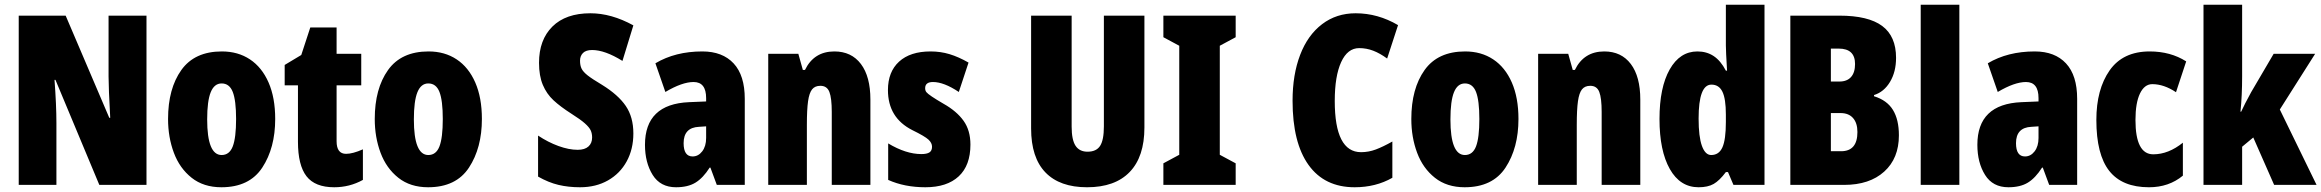

<svg xmlns="http://www.w3.org/2000/svg" viewBox="-20 -780 9793 810"><path d="M399 0 214 -443H210Q218 -336 218 -261V0H59V-714H257L441 -283H445Q438 -411 438 -457V-714H598V0Z M914 10Q839 10 788.5 -30Q738 -70 713.5 -135.5Q689 -201 689 -278Q689 -406 745 -484.5Q801 -563 916 -563Q984 -563 1034.5 -529.5Q1085 -496 1113 -432Q1141 -368 1141 -278Q1141 -156 1086.5 -73Q1032 10 914 10ZM915 -126Q948 -126 962 -162.5Q976 -199 976 -278Q976 -356 962 -392Q948 -428 915 -428Q884 -428 869 -391Q854 -354 854 -276Q854 -126 915 -126Z M1511 -150V-21Q1455 10 1390 10Q1309 10 1273 -36.5Q1237 -83 1237 -182V-420H1181V-506L1251 -548L1289 -664H1400V-553H1504V-420H1400V-184Q1400 -131 1440 -131Q1468 -131 1511 -150Z M1786 10Q1711 10 1660.5 -30Q1610 -70 1585.5 -135.5Q1561 -201 1561 -278Q1561 -406 1617 -484.5Q1673 -563 1788 -563Q1856 -563 1906.5 -529.5Q1957 -496 1985 -432Q2013 -368 2013 -278Q2013 -156 1958.5 -73Q1904 10 1786 10ZM1787 -126Q1820 -126 1834 -162.5Q1848 -199 1848 -278Q1848 -356 1834 -392Q1820 -428 1787 -428Q1756 -428 1741 -391Q1726 -354 1726 -276Q1726 -126 1787 -126Z M2427 10Q2378 10 2336 0Q2294 -10 2250 -35V-208Q2292 -180 2336 -164Q2380 -148 2417 -148Q2447 -148 2462.5 -162Q2478 -176 2478 -200Q2478 -217 2472 -230Q2466 -243 2447.5 -259.5Q2429 -276 2391 -300Q2344 -330 2315 -357Q2286 -384 2270 -422Q2254 -460 2254 -515Q2254 -612 2310.5 -668Q2367 -724 2471 -724Q2559 -724 2652 -673L2606 -523Q2532 -569 2478 -569Q2452 -569 2439.5 -556.5Q2427 -544 2427 -524Q2427 -504 2433.5 -490.5Q2440 -477 2459 -462Q2478 -447 2520 -422Q2588 -380 2620 -333Q2652 -286 2652 -217Q2652 -151 2624 -99.5Q2596 -48 2545 -19Q2494 10 2427 10Z M3122 -363V0H3004L2977 -73H2974Q2946 -29 2914 -9.5Q2882 10 2832 10Q2766 10 2733.5 -42Q2701 -94 2701 -169Q2701 -341 2887 -349L2959 -352V-366Q2959 -434 2906 -434Q2858 -434 2787 -392L2745 -513Q2829 -563 2943 -563Q3028 -563 3075 -512.5Q3122 -462 3122 -363ZM2929 -245Q2864 -242 2864 -176Q2864 -120 2902 -120Q2926 -120 2942.5 -141.5Q2959 -163 2959 -198V-247Z M3652 -360V0H3489V-308Q3489 -366 3479 -392Q3469 -418 3441 -418Q3418 -418 3406 -403Q3394 -388 3389 -353Q3384 -318 3384 -253V0H3221V-553H3348L3367 -485H3376Q3414 -563 3500 -563Q3572 -563 3612 -510Q3652 -457 3652 -360Z M3884 10Q3796 10 3727 -21V-175Q3802 -130 3867 -130Q3890 -130 3901 -137Q3912 -144 3912 -161Q3912 -177 3897 -191Q3882 -205 3829 -231Q3726 -283 3726 -400Q3726 -477 3773 -520Q3820 -563 3906 -563Q3948 -563 3986 -551.5Q4024 -540 4066 -516L4025 -392Q3962 -434 3916 -434Q3883 -434 3883 -408Q3883 -398 3888 -391.5Q3893 -385 3911.5 -372.5Q3930 -360 3961 -342Q4016 -311 4045 -270.5Q4074 -230 4074 -170Q4074 -82 4024.5 -36Q3975 10 3884 10Z M4808 -242Q4808 -119 4746 -54.5Q4684 10 4566 10Q4451 10 4390.5 -52.5Q4330 -115 4330 -238V-714H4501V-246Q4501 -190 4517.5 -165Q4534 -140 4568 -140Q4605 -140 4621 -164.5Q4637 -189 4637 -247V-714H4808Z M4888 0V-91L4955 -127V-587L4888 -623V-714H5193V-623L5126 -587V-127L5193 -91V0Z M5611 -354Q5611 -138 5722 -138Q5754 -138 5784.5 -149.5Q5815 -161 5854 -183V-30Q5784 10 5695 10Q5568 10 5500.5 -84Q5433 -178 5433 -355Q5433 -465 5465 -548.5Q5497 -632 5557.5 -678Q5618 -724 5699 -724Q5793 -724 5878 -674L5832 -533Q5802 -555 5773.5 -566Q5745 -577 5714 -577Q5665 -577 5638 -518Q5611 -459 5611 -354Z M6159 10Q6084 10 6033.5 -30Q5983 -70 5958.5 -135.5Q5934 -201 5934 -278Q5934 -406 5990 -484.5Q6046 -563 6161 -563Q6229 -563 6279.5 -529.5Q6330 -496 6358 -432Q6386 -368 6386 -278Q6386 -156 6331.5 -73Q6277 10 6159 10ZM6160 -126Q6193 -126 6207 -162.5Q6221 -199 6221 -278Q6221 -356 6207 -392Q6193 -428 6160 -428Q6129 -428 6114 -391Q6099 -354 6099 -276Q6099 -126 6160 -126Z M6900 -360V0H6737V-308Q6737 -366 6727 -392Q6717 -418 6689 -418Q6666 -418 6654 -403Q6642 -388 6637 -353Q6632 -318 6632 -253V0H6469V-553H6596L6615 -485H6624Q6662 -563 6748 -563Q6820 -563 6860 -510Q6900 -457 6900 -360Z M6981 -278Q6981 -411 7024 -487Q7067 -563 7141 -563Q7180 -563 7209.5 -543.5Q7239 -524 7261 -482H7266Q7261 -565 7261 -588V-760H7424V0H7293L7270 -54H7261Q7234 -18 7209.5 -4Q7185 10 7146 10Q7068 10 7024.5 -67Q6981 -144 6981 -278ZM7261 -265V-297Q7261 -363 7246.5 -393Q7232 -423 7200 -423Q7146 -423 7146 -280Q7146 -203 7160 -164.5Q7174 -126 7199 -126Q7232 -126 7246.5 -158.5Q7261 -191 7261 -265Z M7740 -714Q7862 -714 7920.5 -670.5Q7979 -627 7979 -536Q7979 -477 7953.5 -434.5Q7928 -392 7886 -379V-374Q7941 -357 7966 -316Q7991 -275 7991 -209Q7991 -112 7929 -56Q7867 0 7760 0H7533V-714ZM7740 -436Q7772 -436 7789 -455Q7806 -474 7806 -510Q7806 -575 7737 -575H7704V-436ZM7704 -142H7747Q7816 -142 7816 -223Q7816 -261 7797.5 -282Q7779 -303 7745 -303H7704Z M8083 0V-760H8246V0Z M8743 -363V0H8625L8598 -73H8595Q8567 -29 8535 -9.5Q8503 10 8453 10Q8387 10 8354.5 -42Q8322 -94 8322 -169Q8322 -341 8508 -349L8580 -352V-366Q8580 -434 8527 -434Q8479 -434 8408 -392L8366 -513Q8450 -563 8564 -563Q8649 -563 8696 -512.5Q8743 -462 8743 -363ZM8550 -245Q8485 -242 8485 -176Q8485 -120 8523 -120Q8547 -120 8563.5 -141.5Q8580 -163 8580 -198V-247Z M8824 -274Q8824 -403 8880 -483Q8936 -563 9049 -563Q9137 -563 9203 -521L9160 -391Q9109 -425 9060 -425Q9027 -425 9008 -385.5Q8989 -346 8989 -274Q8989 -129 9064 -129Q9128 -129 9189 -178V-39Q9130 10 9046 10Q8933 10 8878.5 -59Q8824 -128 8824 -274Z M9439 -459Q9439 -376 9432 -309H9435Q9448 -338 9477 -391L9572 -553H9747L9598 -318L9753 0H9574L9486 -200L9439 -161V0H9276V-760H9439Z"/></svg>

Font: Noto Sans UI CondBlack
Style: Regular
Weight: 900
Width: 3
Designer: Monotype Design Team
Foundry: Monotype Imaging Inc.
Version: Version 1.001